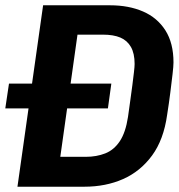

<svg xmlns="http://www.w3.org/2000/svg" viewBox="-41 -706 676 726"><path d="M-21 -296 -7 -390H380L367 -296ZM25 0 122 -686H375Q446 -686 500 -662.5Q554 -639 584.5 -591Q615 -543 615 -470Q615 -456 611.5 -426Q608 -396 603 -356Q598 -316 591 -272Q578 -178 534 -118Q490 -58 424.5 -29Q359 0 278 0ZM187 -113H283Q324 -113 357 -126Q390 -139 412 -172Q434 -205 443 -264Q447 -294 451.5 -325Q456 -356 459.5 -384Q463 -412 465.5 -433Q468 -454 468 -464Q468 -504 454 -528.5Q440 -553 414 -564Q388 -575 348 -575H252Z"/></svg>

Font: Chivo Mono Medium SemiBold
Style: Italic
Weight: 600
Italic angle: -8.05°
Monospace: yes
Version: Version 1.008